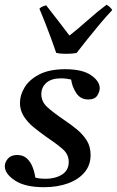

<svg xmlns="http://www.w3.org/2000/svg" viewBox="-22 -767 487 799"><path d="M161 12Q82 12 40 -16Q-2 -44 -2 -75Q-2 -92 11 -107Q24 -122 49 -122Q74 -122 89.5 -108Q105 -94 113.5 -72Q122 -50 125 -28Q136 -25 146.5 -24Q157 -23 167 -23Q208 -23 236 -40.5Q264 -58 264 -93Q264 -124 240 -145.5Q216 -167 170 -198Q143 -217 118 -237.5Q93 -258 77 -283Q61 -308 61 -339Q61 -371 80.5 -403.5Q100 -436 142 -457.5Q184 -479 249 -479Q321 -479 357 -454Q393 -429 393 -400Q393 -385 382.5 -369Q372 -353 346 -353Q313 -353 295.5 -379.5Q278 -406 274 -436Q253 -441 232 -441Q192 -441 171 -422.5Q150 -404 150 -375Q150 -344 174.5 -321.5Q199 -299 246 -267Q273 -249 298 -228.5Q323 -208 339 -182.5Q355 -157 355 -122Q355 -80 330 -50Q305 -20 261 -4Q217 12 161 12ZM142 -731Q148 -737 155.5 -740Q163 -743 170 -745Q195 -713 220.5 -680Q246 -647 267 -619Q303 -647 342 -682Q381 -717 421 -747Q427 -745 434.5 -738Q442 -731 445 -725Q421 -700 393 -666.5Q365 -633 339.5 -601Q314 -569 297 -547Q280 -543 254 -543Q228 -543 212 -547Q203 -573 191 -606Q179 -639 166 -672Q153 -705 142 -731Z"/></svg>

Font: Tiro Tamil
Style: Italic
Weight: 400
Italic angle: -11°
Designer: Tamil: Fernando Mello & Fiona Ross, assisted by Kaja Sojewska. Latin: John Hudson with Paul Hanslow, assisted by Kaja So
Foundry: Tiro Typeworks Ltd.
Version: Version 1.52